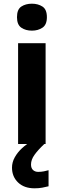

<svg xmlns="http://www.w3.org/2000/svg" viewBox="-20 -780 345 1040"><path d="M227 -546V0H78V-546ZM153 -760Q186 -760 210 -744.5Q234 -729 234 -687Q234 -646 210 -630Q186 -614 153 -614Q119 -614 95.5 -630Q72 -646 72 -687Q72 -729 95.5 -744.5Q119 -760 153 -760ZM148 111Q148 131 159 141Q170 151 187 151Q203 151 218 148Q233 145 243 142V229Q227 233 209 236.5Q191 240 167 240Q111 240 78 208.5Q45 177 45 128Q45 99 60 72Q75 45 99.5 22.5Q124 0 155 -17L220 0Q186 32 167 58.5Q148 85 148 111Z"/></svg>

Font: Noto Sans Sundanese
Style: Bold
Weight: 700
Version: Version 2.003